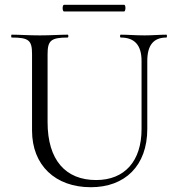

<svg xmlns="http://www.w3.org/2000/svg" viewBox="-20 -770 738 803"><path d="M572 -515V-230C572 -97 502 -17 382 -17C254 -17 179 -101 179 -259V-542C179 -599 191 -613 263 -613C267 -613 267 -625 263 -625C233 -625 192 -622 146 -622C101 -622 61 -625 29 -625C26 -625 26 -613 29 -613C101 -613 114 -601 114 -544V-224C114 -79 211 13 360 13C502 13 596 -76 596 -231V-515C596 -581 622 -613 676 -613C679 -613 679 -625 676 -625C649 -625 617 -622 585 -622C546 -622 515 -625 485 -625C481 -625 481 -613 485 -613C543 -613 572 -581 572 -515ZM248 -722H499C506 -722 507 -750 499 -750H248C240 -750 240 -722 248 -722Z"/></svg>

Font: Cormorant Garamond
Style: Regular
Weight: 400
Designer: Christian Thalmann (Catharsis Fonts)
Foundry: Catharsis Fonts
Version: Version 4.002;Glyphs 3.4 (3410)